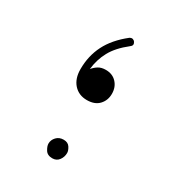

<svg xmlns="http://www.w3.org/2000/svg" viewBox="-119 -534 552 601"><g transform="rotate(30 157.0 -233.0)"><path d="M159.2 -220.2Q129.9 -220.2 111.8 -240.2Q93.8 -260.3 93.8 -294.4Q93.8 -342.3 113.8 -381.8Q133.8 -421.4 177.2 -455.6Q183.6 -459.5 188.7 -457.8Q193.8 -456.1 196.3 -452.1Q203.1 -441.4 192.4 -434.1Q155.8 -405.3 139.4 -375.2Q123 -345.2 119.1 -309.1Q126.5 -318.4 137.2 -325.2Q147.9 -332 164.1 -332Q188.5 -332 203.1 -316.2Q217.8 -300.3 217.8 -276.4Q217.8 -252.4 202.6 -236.3Q187.5 -220.2 159.2 -220.2ZM123.5 -42.5Q123.5 -55.7 133.3 -66.2Q143.1 -76.7 159.2 -76.7Q174.8 -76.7 181.9 -65.7Q189 -54.7 189 -45.9Q189 -31.2 180.4 -19.8Q171.9 -8.3 156.7 -8.3Q138.7 -8.3 131.1 -20.8Q123.5 -33.2 123.5 -42.5Z"/></g></svg>

Font: Mikhak-DS1-FD ExtraLight
Style: Regular
Weight: 200
Designer: Amin Abedi
Version: Version 3.2